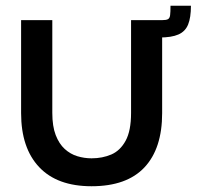

<svg xmlns="http://www.w3.org/2000/svg" viewBox="-20 -633 683 667"><path d="M298 14Q178.7 14 116 -52.5Q53.3 -119 53.3 -240V-563H161.7V-240.7Q161.7 -194.3 173.5 -163.8Q185.3 -133.3 204.8 -115.5Q224.3 -97.7 248.7 -90.3Q273 -83 298 -83Q335.7 -83 366.7 -96.3Q397.7 -109.7 416.5 -144.2Q435.3 -178.7 435.3 -240.7V-563H543.3V-240Q543.3 -117 481.8 -51.5Q420.3 14 298 14ZM500.7 -502.7 501.7 -563H542.7Q557.7 -563 563.7 -566.5Q569.7 -570 571 -580.5Q572.3 -591 572.3 -613H643.3Q643.3 -572 633.5 -547.8Q623.7 -523.7 599.8 -513.2Q576 -502.7 533.7 -502.7Z"/></svg>

Font: Darker Grotesque Light
Style: Regular
Weight: 300
Designer: Gabriel Lam
Foundry: TypeRant
Version: Version 1.000;gftools[0.9.28]